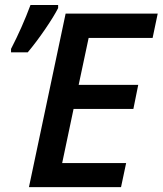

<svg xmlns="http://www.w3.org/2000/svg" viewBox="-20 -770 669 790"><path d="M478 0H99.1L250 -713.9H628.9L607.9 -613.8H344.7L303.7 -420.9H548.8L528.8 -321.8H282.7L235.8 -99.1H499ZM25.4 -568.8Q71.3 -657.7 105.5 -749.5H219.2V-736.8Q202.1 -703.1 165.8 -649.9Q129.4 -596.7 94.2 -554.7H25.4Z"/></svg>

Font: Open Sans Semibold
Style: Italic
Weight: 600
Italic angle: -12°
Foundry: Ascender Corporation
Version: Version 1.10